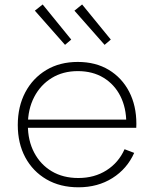

<svg xmlns="http://www.w3.org/2000/svg" viewBox="-20 -808 666 837"><path d="M338 -788.5 463 -635.5 436 -612.5 304.5 -761.5ZM166 -788.5 290.5 -635.5 263.5 -612.5 132 -761.5ZM322 8.5Q242 8.5 182.5 -26.2Q123 -61 90.2 -122Q57.5 -183 57.5 -263Q57.5 -343.5 90.2 -405.5Q123 -467.5 181.8 -502.8Q240.5 -538 319 -538Q397 -538 454.2 -503.5Q511.5 -469 543 -408.2Q574.5 -347.5 574.5 -268Q574.5 -262.5 574.2 -258.2Q574 -254 574 -251H530Q530.5 -255.5 530.5 -260.5Q530.5 -265.5 530.5 -271.5Q530.5 -338 504.8 -389Q479 -440 431.5 -469Q384 -498 319 -498Q254.5 -498 205.5 -468Q156.5 -438 129 -385Q101.5 -332 101.5 -263Q101.5 -195 129 -142.8Q156.5 -90.5 205.8 -61.2Q255 -32 321.5 -32Q391.5 -32 444.2 -65.5Q497 -99 523 -157.5L565 -141.5Q534 -72 470.2 -31.8Q406.5 8.5 322 8.5ZM85 -251V-286.5H560L572.5 -251Z"/></svg>

Font: Hepta Slab Light
Style: Regular
Weight: 300
Designer: Michael LaGattuta
Foundry: Michael LaGattuta
Version: Version 1.102